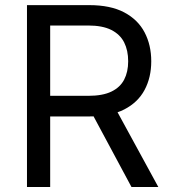

<svg xmlns="http://www.w3.org/2000/svg" viewBox="-20 -748 684 768"><path d="M87.9 0V-727.5H336.9Q421.9 -727.5 476.8 -698.5Q531.7 -669.4 558.3 -618.7Q585 -567.9 585 -502.9Q585 -438 558.3 -388.2Q531.7 -338.4 477.1 -310.3Q422.4 -282.2 337.4 -282.2H139.6V-364.7H333Q390.6 -364.7 425.5 -381.6Q460.4 -398.4 476.6 -429.4Q492.7 -460.4 492.7 -502.9Q492.7 -546.4 476.6 -578.4Q460.4 -610.4 425.3 -628.2Q390.1 -646 332 -646H180.7V0ZM505.9 0 330.1 -327.6H434.6L613.3 0Z"/></svg>

Font: Inter Variable LoSnoCo
Style: Regular
Weight: 400
Designer: Rasmus Andersson
Foundry: rsms
Version: Version 4.000;git-a52131595; featfreeze: case,dlig,ss01,ss02